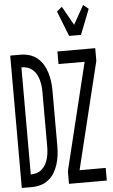

<svg xmlns="http://www.w3.org/2000/svg" viewBox="-63 -1021 627 1062"><g transform="rotate(-5 250.0 -489.5)"><path d="M348 -815 293 -955 322 -979 381 -874 440 -979 469 -955 414 -815ZM276 0V-70L421 -665H276V-735H486V-665L341 -70H486V0ZM14 0V-735H70Q95 -735 119.5 -728Q144 -721 164 -704.5Q184 -688 196.5 -666.5Q209 -645 216.5 -620.5Q224 -596 227 -571Q230 -546 230 -521V-215Q230 -189 227 -164Q224 -139 216.5 -114.5Q209 -90 196.5 -68.5Q184 -47 164 -30.5Q144 -14 119.5 -7Q95 0 70 0ZM70 -70Q87 -70 103 -75Q119 -80 132 -91.5Q145 -103 153 -117.5Q161 -132 165.5 -148.5Q170 -165 172 -181.5Q174 -198 174 -215V-521Q174 -537 172 -553.5Q170 -570 165.5 -586.5Q161 -603 153 -617.5Q145 -632 132 -643.5Q119 -655 103 -660Q87 -665 70 -665Z"/></g></svg>

Font: Iosevka Algr
Style: Regular
Weight: 400
Monospace: yes
Designer: Belleve Invis
Foundry: Belleve Invis
Version: Version 26.0.2; ttfautohint (v1.8.3)